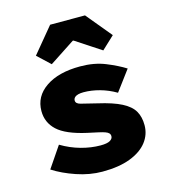

<svg xmlns="http://www.w3.org/2000/svg" viewBox="-112 -835 825 936"><g transform="rotate(-15 300.0 -367.0)"><path d="M290 12Q226 12 160 -10.5Q94 -33 46 -64L118 -170Q165 -142 215.5 -128Q266 -114 314 -114Q347 -114 361.5 -122.5Q376 -131 376 -144Q376 -153 370.5 -159Q365 -165 352.5 -169.5Q340 -174 319 -178.5Q298 -183 266 -190Q163 -213 120.5 -252.5Q78 -292 78 -350Q78 -424 142.5 -468Q207 -512 316 -512Q387 -512 442.5 -489.5Q498 -467 538 -442L462 -340Q423 -363 381 -374.5Q339 -386 300 -386Q284 -386 272.5 -383Q261 -380 254.5 -373.5Q248 -367 248 -358Q248 -342 271 -336Q294 -330 352 -316Q427 -299 469.5 -277Q512 -255 529 -225.5Q546 -196 546 -154Q546 -107 517 -69.5Q488 -32 431 -10Q374 12 290 12ZM186 -558 122 -618 228 -746H404L510 -618L446 -558L318 -642H314Z"/></g></svg>

Font: Source Code Pro ExtraLight Black
Style: Regular
Weight: 900
Monospace: yes
Version: Version 1.018;hotconv 1.0.116;makeotfexe 2.5.65601